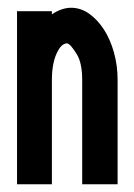

<svg xmlns="http://www.w3.org/2000/svg" viewBox="-20 -477 345 495"><path d="M23.9 -2V-448.2H113.8V-439.9Q125 -447.8 137.9 -452.4Q150.9 -457 163.1 -457Q188 -457 209.5 -441.9Q231 -426.8 247.6 -401.4Q264.2 -376 273.7 -342Q283.2 -308.1 283.2 -271V-2H191.9V-271Q191.9 -314 178.2 -336.9Q161.1 -364.7 152.8 -365.2Q137.7 -365.2 125.7 -338.6Q113.8 -312 113.8 -271V-2Z"/></svg>

Font: Fundamental  Brigade Condensed
Style: Regular
Weight: 400
Width: 3
Designer: Peter Wiegel, original typeface by Carl Albert Fahrenwaldt 1901
Foundry: Peter Wiegel
Version: Version 0.000 2012 initial release